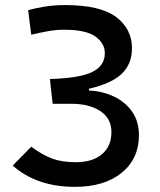

<svg xmlns="http://www.w3.org/2000/svg" viewBox="-20 -723 626 753"><path d="M273.9 9.8Q124 9.8 29.8 -73.7L102.5 -147.5Q147.5 -114.7 185.1 -100.8Q222.7 -86.9 277.3 -86.9Q342.8 -86.9 379.9 -118.2Q417 -149.4 417 -205.1Q417 -258.3 373.8 -287.1Q330.6 -315.9 260.7 -315.9H186.5L175.8 -413.1Q292 -416.5 341.6 -440.7Q391.1 -464.8 391.1 -514.2Q391.1 -553.2 354 -579.8Q316.9 -606.4 231 -606.4Q199.2 -606.4 166.3 -600.3Q133.3 -594.2 102.5 -586.9L90.3 -683.1Q113.8 -689.9 152.1 -696.5Q190.4 -703.1 234.4 -703.1Q373.5 -703.1 435.5 -656.2Q497.6 -609.4 497.6 -533.7Q497.6 -473.1 458.5 -434.6Q419.4 -396 329.1 -375V-368.2Q380.9 -365.7 425.5 -345Q470.2 -324.2 497.6 -285.9Q524.9 -247.6 524.9 -192.4Q524.9 -100.6 457.3 -45.4Q389.6 9.8 273.9 9.8Z"/></svg>

Font: Caskaydia Cove Medium
Style: Regular
Weight: 500
Monospace: yes
Designer: Aaron Bell
Foundry: Saja Typeworks
Version: Version 4.300; ttfautohint (v1.8.3)